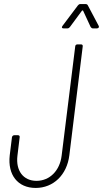

<svg xmlns="http://www.w3.org/2000/svg" viewBox="-20 -919 508 947"><path d="M293 -779H313C318 -779 322 -782 325 -786L384 -866C385 -868 389 -868 390 -866L427 -786C430 -782 433 -779 438 -779H458C466 -779 470 -785 467 -791L413 -893C411 -897 407 -899 402 -899H376C371 -899 367 -896 364 -892L288 -791C283 -784 285 -779 293 -779ZM156 8C243 8 310 -56 322 -153L388 -690C389 -696 386 -700 380 -700H361C356 -700 351 -696 351 -690L284 -151C275 -77 225 -27 160 -27C95 -27 57 -77 66 -151L77 -242C78 -248 75 -252 69 -252H50C45 -252 40 -248 39 -242L28 -153C17 -56 68 8 156 8Z"/></svg>

Font: Barlow Condensed ExtraLight
Style: Italic
Weight: 275
Width: 3
Italic angle: -7°
Designer: Jeremy Tribby
Foundry: Tribby Type
Version: Version 1.422;hotconv 1.0.109;makeotfexe 2.5.65596